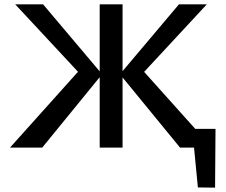

<svg xmlns="http://www.w3.org/2000/svg" viewBox="-20 -678 1040 882"><path d="M889 183 863 -86H970L968 184ZM852 -86H933V0H852ZM807 0 531 -337 802 -658H930L608 -311L616 -377L954 0ZM26 0 364 -377 373 -311 50 -658H178L449 -337L174 0ZM438 0V-658H543V0Z"/></svg>

Font: Ysabeau SemiBold
Style: Regular
Weight: 600
Designer: Christian Thalmann (Catharsis Fonts)
Version: Version 2.000;gftools[0.9.27.dev2+g8671c4b]